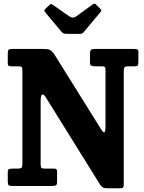

<svg xmlns="http://www.w3.org/2000/svg" viewBox="-20 -1018 790 1051"><path d="M76 -655H42.5Q30.5 -655 26.5 -658.2Q22.5 -661.5 22.5 -673V-723Q22.5 -740 26.5 -745Q30.5 -750 48 -750H215.5Q243.5 -750 252.8 -745.2Q262 -740.5 274 -726L535.5 -307Q544 -293 550.8 -293.8Q557.5 -294.5 557.5 -326V-633.5Q557.5 -647 553.8 -651Q550 -655 537 -655H501.5Q487.5 -655 480 -658.5Q472.5 -662 472.5 -676.5V-723Q472.5 -739.5 477.8 -744.8Q483 -750 499.5 -750H716Q725.5 -750 731.5 -747.5Q737.5 -745 737.5 -734V-682Q737.5 -664.5 733.8 -659.8Q730 -655 716.5 -655H681Q666 -655 661.8 -650Q657.5 -645 657.5 -630V-9Q657.5 2.5 654.2 7.5Q651 12.5 639 12.5H568Q550.5 12.5 543.5 8Q536.5 3.5 529 -5.5L228 -489.5Q217 -504.5 209.8 -500Q202.5 -495.5 202.5 -459.5V-119.5Q202.5 -104 206.5 -99.5Q210.5 -95 226.5 -95H275.5Q286.5 -95 289.5 -90.8Q292.5 -86.5 292.5 -75.5V-22.5Q292.5 -6.5 285.5 -3.2Q278.5 0 264.5 0H50Q32.5 0 27.5 -4Q22.5 -8 22.5 -25.5V-73Q22.5 -89 28.2 -92Q34 -95 49.5 -95H76Q93.5 -95 98 -99.8Q102.5 -104.5 102.5 -122V-630Q102.5 -648 98.2 -651.5Q94 -655 76 -655ZM316 -844.5 227 -951.5Q218 -960.5 228 -969L251 -991Q257.5 -997 260.5 -996.2Q263.5 -995.5 271 -990.5L358.5 -929Q378.5 -915 397.5 -928.5L488.5 -994.5Q495 -999 498.8 -997.8Q502.5 -996.5 508.5 -990.5L528 -971Q534.5 -965 535 -961.8Q535.5 -958.5 530 -952L439 -843Q434 -837 429.2 -834.8Q424.5 -832.5 413 -832.5H347Q334 -832.5 327.5 -835.5Q321 -838.5 316 -844.5Z"/></svg>

Font: Besley* Narrow
Style: Bold
Weight: 700
Width: 4
Designer: Owen Earl
Foundry: indestructible type*
Version: Version 3.000; ttfautohint (v1.8.3)